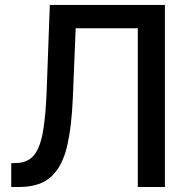

<svg xmlns="http://www.w3.org/2000/svg" viewBox="-20 -747 759 767"><path d="M24.9 0V-95.2L46.2 -95.9Q89.8 -96.9 114.5 -125.4Q139.2 -153.8 150.9 -217.2Q162.6 -280.5 166.5 -385.7L179 -727.3H638.8V0H530.5V-634.2H282.3L271 -356.5Q266.3 -239.7 247.3 -160.3Q228.3 -81 183.6 -40.5Q138.8 0 56.1 0Z"/></svg>

Font: Inter UI Medium
Style: Regular
Weight: 500
Designer: Rasmus Andersson
Foundry: rsms
Version: 3.2;8d6f07862